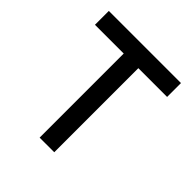

<svg xmlns="http://www.w3.org/2000/svg" viewBox="-187 -827 961 961"><g transform="rotate(45 293.0 -346.5)"><path d="M241.2 0V-595.2H37.6V-693.4H548.3V-595.2H344.7V0Z"/></g></svg>

Font: Caskaydia Cove Medium
Style: Regular
Weight: 500
Monospace: yes
Designer: Aaron Bell
Foundry: Saja Typeworks
Version: Version 4.300; ttfautohint (v1.8.3)